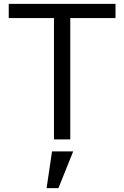

<svg xmlns="http://www.w3.org/2000/svg" viewBox="-20 -718 640 989"><path d="M575 -625V-698H25V-625H258V0H342V-625ZM220 251H281L357 62H248Z"/></svg>

Font: IBM Mono
Style: Regular
Weight: 400
Monospace: yes
Designer: Mike Abbink, Paul van der Laan, Pieter van Rosmalen
Foundry: Bold Monday
Version: Version 2.3